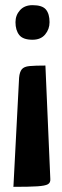

<svg xmlns="http://www.w3.org/2000/svg" viewBox="-20 -527 240 744"><path d="M32 197 54 -226Q56 -248 64.5 -258.5Q73 -269 94.5 -271Q116 -273 156 -273L175 167Q176 181 165.5 187Q155 193 124.5 195Q94 197 32 197ZM106 -373Q69 -373 54.5 -391.5Q40 -410 40 -441Q40 -468 57.5 -487.5Q75 -507 106 -507Q144 -507 158 -490Q172 -473 172 -441Q172 -414 155 -393.5Q138 -373 106 -373Z"/></svg>

Font: Yanone Kaffeesatz SemiBold
Style: Regular
Weight: 600
Designer: Yanone (Cyrillic: Daniel Pouzeot, Huerta Tipografica, and Cyreal)
Foundry: Yanone
Version: Version 2.003